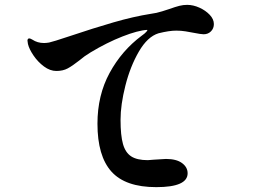

<svg xmlns="http://www.w3.org/2000/svg" viewBox="-20 -767 1040 790"><path d="M860 -668Q860 -650 848 -638Q836 -626 818 -626Q807 -626 777 -632Q762 -635 743.5 -638Q725 -641 705 -641Q676 -641 632 -630Q587 -616 551.5 -555Q516 -494 496 -415Q476 -336 476 -274Q476 -210 486 -174.5Q496 -139 520 -123.5Q544 -108 588 -108L613 -110Q658 -113 663 -113Q706 -113 729 -96Q752 -79 752 -54Q752 3 623 3Q496 3 438.5 -61Q381 -125 381 -258Q381 -375 431 -467Q481 -559 563 -620Q576 -629 582.5 -636.5Q589 -644 585 -644Q548 -642 484 -617Q420 -592 352 -551Q327 -536 306 -518Q278 -496 258.5 -485.5Q239 -475 212 -475Q186 -475 161 -493.5Q136 -512 118 -538.5Q100 -565 95 -586Q93 -598 93 -600Q93 -604 95 -606.5Q97 -609 100 -609Q105 -609 113 -604Q134 -590 161 -590Q170 -590 182 -592Q197 -595 266 -618Q364 -651 447 -675Q530 -699 600 -710Q624 -713 647.5 -720.5Q671 -728 677 -730Q702 -739 718 -743Q734 -747 750 -747Q775 -747 800.5 -735.5Q826 -724 843 -706Q860 -688 860 -668Z"/></svg>

Font: Shippori Mincho B1
Style: Bold
Weight: 700
Designer: FONTDASU
Foundry: FONTDASU / Google Inc. / but / Adobe
Version: Version 3.110; ttfautohint (v1.8.3)